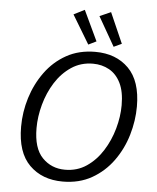

<svg xmlns="http://www.w3.org/2000/svg" viewBox="-61 -981 849 1041"><g transform="rotate(5 363.5 -460.0)"><path d="M319 9Q207 9 138 -59.5Q69 -128 69 -268Q69 -348 93 -425.5Q117 -503 163.5 -567Q210 -631 278 -669Q346 -707 435 -707Q548 -707 616.5 -638.5Q685 -570 685 -431Q685 -354 662 -276Q639 -198 592.5 -133.5Q546 -69 477.5 -30Q409 9 319 9ZM326 -56Q392 -56 443 -90.5Q494 -125 529.5 -181Q565 -237 583.5 -303Q602 -369 602 -431Q602 -505 579 -551.5Q556 -598 516.5 -620Q477 -642 428 -642Q362 -642 310.5 -607.5Q259 -573 224 -517.5Q189 -462 171 -396Q153 -330 153 -268Q153 -158 202.5 -107Q252 -56 326 -56ZM393 -743 299 -899 358 -929 436 -764ZM531 -743 440 -902 501 -929 574 -763Z"/></g></svg>

Font: Bitter
Style: Italic
Weight: 400
Italic angle: -9°
Designer: Sol Matas, and Bitter project Authors
Foundry: Sol Matas
Version: Version 2.001